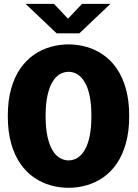

<svg xmlns="http://www.w3.org/2000/svg" viewBox="-20 -928 690 960"><path d="M323 11Q277 11 232.8 -1.5Q188.5 -14 150 -40.5Q111.5 -67 82 -109.2Q52.5 -151.5 35.8 -210.8Q19 -270 19 -348Q19 -425.5 35.8 -484.8Q52.5 -544 82 -586Q111.5 -628 150 -654.5Q188.5 -681 232.8 -693.5Q277 -706 323 -706Q368.5 -706 412.5 -693.5Q456.5 -681 495.2 -654.5Q534 -628 563.2 -586Q592.5 -544 609.2 -484.8Q626 -425.5 626 -348Q626 -270 609.2 -210.8Q592.5 -151.5 563.2 -109.2Q534 -67 495.2 -40.5Q456.5 -14 412.5 -1.5Q368.5 11 323 11ZM323 -126Q346 -126 366.5 -138.2Q387 -150.5 403 -177Q419 -203.5 428 -245.8Q437 -288 437 -348Q437 -407.5 428 -449.8Q419 -492 403 -518.2Q387 -544.5 366.5 -556.8Q346 -569 323 -569Q300 -569 279 -556.8Q258 -544.5 242.2 -518.2Q226.5 -492 217.2 -449.8Q208 -407.5 208 -348Q208 -288 217.2 -245.8Q226.5 -203.5 242.2 -177Q258 -150.5 279 -138.2Q300 -126 323 -126ZM108 -908.5H250L320 -834.5L390 -908.5H532L377 -761.5H263Z"/></svg>

Font: Trispace Thin ExtraBold
Style: Regular
Weight: 800
Version: Version 1.210